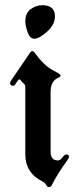

<svg xmlns="http://www.w3.org/2000/svg" viewBox="-20 -723 297 752"><path d="M19.5 0ZM79.1 -637.2Q79.1 -672.4 100.6 -687.5Q122.1 -702.6 145.5 -702.6Q195.3 -702.6 195.3 -658.7Q195.3 -626.5 164.3 -598.9Q133.3 -571.3 114.3 -571.3Q97.2 -571.3 88.1 -596.9Q79.1 -622.6 79.1 -637.2ZM19.5 -397.9Q19.5 -401.9 22.5 -406.2L97.7 -516.6Q102.1 -522.9 106.4 -522.9Q110.8 -522.9 114.7 -517.6Q153.8 -464.8 187 -447.8Q217.3 -432.6 217.3 -427.5Q217.3 -422.4 210 -419.4Q178.2 -406.7 178.2 -363.3V-128.4Q178.2 -94.7 206.5 -94.7Q216.3 -94.7 224.6 -106.4Q232.9 -118.2 241.2 -118.2Q250 -118.2 250 -108.4Q250 -104 242.2 -93.3Q204.6 -41.5 183.6 1Q179.2 9.8 172.1 9.8Q165 9.8 161.1 1.5Q157.2 -6.8 145.5 -12.7Q79.1 -45.9 79.1 -119.6V-383.3Q79.1 -390.1 75.2 -393.6Q66.9 -400.9 60.5 -409.2Q58.6 -412.1 55.7 -412.1Q53.2 -412.1 50.3 -408.2L41 -394.5Q36.1 -387.2 31.2 -387.2Q19.5 -387.2 19.5 -397.9Z"/></svg>

Font: UnifrakturMaguntia18
Style: Book
Weight: 400
Designer: j. 'mach' wust, Gerrit Ansmann, Georg Duffner, based on a font by Peter Wiegel, original typeface by Carl Albert Fahrenw
Version: Version 2017-03-19